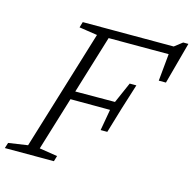

<svg xmlns="http://www.w3.org/2000/svg" viewBox="-130 -837 952 945"><g transform="rotate(15 346.0 -364.5)"><path d="M521 -465.5 480.5 -336.5 442 -207.5H408L427 -315.5L198 -316L211.5 -358.5L440.5 -359.5L487 -465.5ZM658 -516.5H621.5L637 -678.5L654.5 -655H286L300 -698H649L689 -729H715.5ZM142 -43 234 -28.5 225.5 0H-24.5L-15.5 -28.5L82.5 -43L269.5 -655L177 -669L185.5 -698H342Z"/></g></svg>

Font: Newsreader 9pt Light
Style: Italic
Weight: 300
Italic angle: -17°
Designer: Hugues Gentile
Foundry: Production Type
Version: Version 1.003